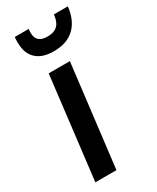

<svg xmlns="http://www.w3.org/2000/svg" viewBox="-187 -776 681 832"><g transform="rotate(-30 154.0 -360.0)"><path d="M29.5 0ZM196.5 -510 135 0H29.5L90.5 -510ZM159 -581.5Q121.5 -581.5 97.5 -592.5Q73.5 -603.5 60 -622.5Q46.5 -641.5 42.8 -666.5Q39 -691.5 42 -720H111.5Q109.5 -704 111 -691.2Q112.5 -678.5 118.8 -669.5Q125 -660.5 136.5 -655.5Q148 -650.5 167 -650.5Q185.5 -650.5 198.2 -655.5Q211 -660.5 219.2 -669.5Q227.5 -678.5 231.8 -691.2Q236 -704 238 -720H307.5Q304.5 -691.5 294.8 -666.5Q285 -641.5 267.5 -622.5Q250 -603.5 223.2 -592.5Q196.5 -581.5 159 -581.5Z"/></g></svg>

Font: Lato Semibold
Style: Italic
Weight: 600
Italic angle: -7°
Designer: Lukasz Dziedzic
Foundry: tyPoland Lukasz Dziedzic
Version: Version 2.006; 2014-01-15